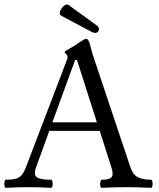

<svg xmlns="http://www.w3.org/2000/svg" viewBox="-21 -854 725 876"><path d="M5 3Q1 3 -0.5 -6Q-2 -15 -0.5 -24.5Q1 -34 5 -34Q34 -34 51 -38.5Q68 -43 79 -56.5Q90 -70 100 -98L284 -580Q286 -584 286.5 -587.5Q287 -591 287 -595Q287 -602 280.5 -607.5Q274 -613 274 -617Q274 -620 294 -631Q304 -636 315 -643Q326 -650 339 -659Q352 -668 360 -672.5Q368 -677 371 -677Q382 -677 388 -656Q394 -632 400 -612Q406 -592 412 -575L574 -91Q585 -57 608 -45.5Q631 -34 668 -34Q673 -34 674.5 -24.5Q676 -15 674.5 -6Q673 3 668 3Q611 0 556 0Q499 0 443 3Q438 3 436.5 -6Q435 -15 437 -24.5Q439 -34 443 -34Q478 -34 488 -45.5Q498 -57 487 -91L434 -257H204L143 -89Q131 -56 147.5 -45Q164 -34 212 -34Q217 -34 218.5 -24.5Q220 -15 218.5 -6Q217 3 212 3Q161 0 109 0Q58 0 5 3ZM218 -296H421L330 -581H322ZM396 -709 259 -782Q251 -787 252 -796.5Q253 -806 260 -816Q267 -826 276 -831Q285 -836 292 -831L419 -739Q431 -731 430.5 -720.5Q430 -710 421 -705.5Q412 -701 396 -709Z"/></svg>

Font: Junicode VF
Style: Regular
Weight: 400
Designer: Peter S. Baker
Version: Version 2.213